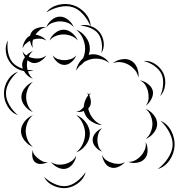

<svg xmlns="http://www.w3.org/2000/svg" viewBox="-106 -833 902 970"><path d="M299 -703Q324 -711 351 -702Q337 -735 312.5 -762Q288 -789 260 -797Q231 -806 195 -798Q159 -790 128 -770Q150 -799 188.5 -808.5Q227 -818 263 -807Q298 -796 324 -767Q350 -738 352 -701Q380 -692 398 -669Q415 -647 418 -617.5Q421 -588 406 -565Q412 -592 407.5 -619Q403 -646 390 -663Q377 -680 352 -691Q327 -702 299 -703ZM128 -695Q135 -716 155 -732.5Q175 -749 197 -749Q219 -749 239 -732.5Q259 -716 267 -695Q253 -712 234 -718.5Q215 -725 197 -725Q180 -725 161 -718.5Q142 -712 128 -695ZM8 -589Q9 -607 19.5 -626Q30 -645 46 -653Q48 -663 53 -670Q63 -686 86 -692.5Q109 -699 128 -695Q109 -693 95.5 -681.5Q82 -670 73 -658Q89 -656 104 -648Q119 -640 128 -628Q111 -638 93.5 -638Q76 -638 61 -633Q58 -624 57.5 -613Q57 -602 60 -591Q49 -606 46 -627Q34 -621 24 -612Q14 -603 8 -589ZM144 -628Q151 -649 172 -666Q193 -683 215 -683Q238 -683 258.5 -666Q279 -649 287 -628Q273 -645 253 -652Q233 -659 215 -659Q197 -659 177.5 -652Q158 -645 144 -628ZM279 -476Q280 -485 283 -494Q281 -493 279 -492Q282 -494 284 -496Q294 -522 314 -539Q324 -563 324 -587Q324 -612 313 -638Q302 -664 279 -683Q307 -673 327.5 -645.5Q348 -618 348 -587Q348 -572 342 -556Q345 -557 348 -557Q374 -563 402.5 -550.5Q431 -538 446 -515Q424 -531 399.5 -535Q375 -539 354 -534Q336 -530 319 -520Q309 -508 296 -500Q286 -489 279 -476ZM60 -435Q31 -446 15 -474Q-24 -481 -50 -511Q-71 -535 -76 -568.5Q-81 -602 -66 -629Q-71 -598 -65 -567.5Q-59 -537 -43 -518Q-25 -497 9 -486Q6 -496 6 -505Q6 -525 20 -544Q11 -558 8 -573Q15 -561 27 -553Q42 -568 60 -575Q46 -563 39 -546Q50 -541 64 -539Q79 -536 96 -538.5Q113 -541 128 -553Q118 -536 98.5 -524Q79 -512 60 -515Q46 -518 33 -529Q30 -518 30 -505Q30 -492 33 -480Q48 -478 64 -478Q50 -473 35 -473Q43 -450 60 -435ZM279 -553Q273 -535 255.5 -520Q238 -505 219 -505Q200 -505 183 -520Q166 -535 160 -553Q172 -539 188 -534Q204 -529 219 -529Q234 -529 250.5 -534Q267 -539 279 -553ZM465 -514Q482 -529 509.5 -533.5Q537 -538 557 -526Q577 -515 587 -489.5Q597 -464 593 -441Q589 -464 575 -480Q561 -496 545 -505Q529 -515 507.5 -518.5Q486 -522 465 -514ZM619 -525Q650 -528 677.5 -510Q705 -492 719 -464Q732 -436 728 -402.5Q724 -369 703 -347Q716 -375 718 -406Q720 -437 710 -459Q699 -482 674 -500Q649 -518 619 -525ZM-15 -251Q-48 -263 -67 -294.5Q-86 -326 -86 -361Q-86 -396 -67 -427.5Q-48 -459 -15 -471Q-42 -449 -59 -419Q-76 -389 -76 -361Q-76 -333 -59 -303Q-42 -273 -15 -251ZM601 -427Q622 -424 641.5 -409Q661 -394 666 -374Q670 -354 658.5 -332Q647 -310 630 -299Q643 -315 644.5 -334Q646 -353 642 -369Q639 -385 629.5 -401.5Q620 -418 601 -427ZM60 -267Q38 -275 20 -297Q2 -319 2 -343Q2 -367 20 -389Q38 -411 60 -419Q42 -404 34 -383Q26 -362 26 -343Q26 -324 34 -303Q42 -282 60 -267ZM410 -201Q383 -202 356.5 -219Q330 -236 321 -262Q319 -267 318 -272Q298 -265 279 -268Q292 -270 301 -277Q310 -284 317 -292Q319 -325 339 -351Q338 -358 336 -366Q340 -361 343 -355Q348 -361 353 -366Q349 -358 345 -350Q352 -336 353 -320.5Q354 -305 347 -294Q344 -289 340 -285Q341 -277 344 -270Q351 -249 367.5 -230Q384 -211 410 -201ZM630 -283Q652 -275 670 -253Q688 -231 688 -207Q688 -183 670 -161Q652 -139 630 -131Q648 -146 656 -167Q664 -188 664 -207Q664 -226 656 -247Q648 -268 630 -283ZM279 -252Q307 -242 327.5 -214.5Q348 -187 348 -158Q348 -128 327.5 -100.5Q307 -73 279 -63Q302 -82 313 -108Q324 -134 324 -158Q324 -181 313 -207Q302 -233 279 -252ZM60 -91Q36 -100 18 -123Q0 -146 0 -171Q0 -196 18 -219Q36 -242 60 -251Q41 -235 32.5 -213Q24 -191 24 -171Q24 -151 32.5 -129Q41 -107 60 -91ZM705 -223Q740 -208 759 -171.5Q778 -135 776 -97Q774 -58 751 -24Q728 10 691 21Q722 -2 743 -34.5Q764 -67 766 -97Q768 -128 750.5 -162.5Q733 -197 705 -223ZM410 -67Q392 -73 377 -90Q362 -107 362 -126Q362 -145 377 -162Q392 -179 410 -185Q396 -173 391 -157Q386 -141 386 -126Q386 -111 391 -95Q396 -79 410 -67ZM630 -115Q640 -97 639.5 -71.5Q639 -46 625 -31Q611 -15 586.5 -11Q562 -7 542 -15Q563 -15 579.5 -24.5Q596 -34 607 -47Q618 -59 625.5 -76.5Q633 -94 630 -115ZM136 -15Q123 -7 103.5 -5Q84 -3 72 -13Q60 -22 57.5 -41.5Q55 -61 60 -75Q60 -60 69 -49.5Q78 -39 87 -32Q97 -24 109 -18Q121 -12 136 -15ZM526 -15Q514 0 493 9.5Q472 19 454 13Q435 8 423 -12Q411 -32 410 -51Q417 -33 431.5 -23.5Q446 -14 461 -10Q475 -5 492.5 -5Q510 -5 526 -15ZM279 -47Q277 -26 262.5 -6Q248 14 228 19Q208 24 185.5 13Q163 2 152 -15Q168 -3 187 -1.5Q206 0 222 -4Q238 -8 254 -18Q270 -28 279 -47ZM327 36Q319 69 290.5 91Q262 113 229 117Q196 120 163.5 105Q131 90 116 60Q140 83 170.5 96.5Q201 110 228 107Q255 104 281.5 84Q308 64 327 36Z"/></svg>

Font: Rubik Puddles
Style: Regular
Weight: 400
Designer: Hubert and Fischer, NaN
Foundry: Hubert and Fischer, NaN
Version: Version 2.200